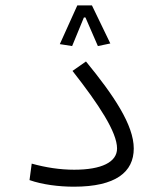

<svg xmlns="http://www.w3.org/2000/svg" viewBox="-20 -702 626 724"><path d="M258.8 2C416.5 2 484.4 -53.2 484.4 -142.1C484.4 -230.5 408.7 -342.8 304.2 -470.2L253.4 -434.6C353 -307.6 421.4 -203.6 421.4 -142.1C421.4 -90.8 363.3 -62 259.8 -62C206.1 -62 152.8 -70.3 99.6 -85L91.3 -22.9C139.6 -5.9 201.7 2 258.8 2ZM326.7 -681.6H271.5L205.6 -535.6L252 -528.3L296.4 -636.2H302.2L349.1 -528.3L396 -538.1Z"/></svg>

Font: Cascadia Mono NF Light
Style: Regular
Weight: 300
Monospace: yes
Designer: Aaron Bell
Foundry: Saja Typeworks
Version: Version 2404.023